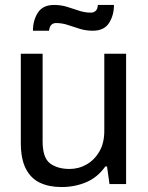

<svg xmlns="http://www.w3.org/2000/svg" viewBox="-20 -743 596 775"><path d="M228 12Q178 12 141 -5.5Q104 -23 84 -62.5Q64 -102 64 -167V-526H152V-173Q152 -106 182 -83.5Q212 -61 261 -61Q298 -61 330 -79.5Q362 -98 381.5 -132Q401 -166 401 -215V-526H489V0H422L412 -71H405Q374 -27 328 -7.5Q282 12 228 12ZM113 -619Q113 -661 133 -692Q153 -723 198 -723Q226 -723 250.5 -715.5Q275 -708 298.5 -700Q322 -692 347 -692Q358 -692 366 -699Q374 -706 375 -723H440Q440 -681 420 -650Q400 -619 355 -619Q327 -619 302.5 -626.5Q278 -634 254.5 -642Q231 -650 206 -650Q195 -650 187.5 -643Q180 -636 178 -619Z"/></svg>

Font: Archivo VF Beta
Style: Regular
Weight: 400
Designer: Hector Gatti
Foundry: Omnibus-Type
Version: Version 1.002